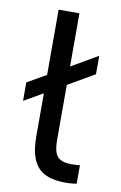

<svg xmlns="http://www.w3.org/2000/svg" viewBox="-82 -747 504 800"><g transform="rotate(10 170.0 -347.5)"><path d="M255 5Q213 5 183.5 -4.5Q154 -14 135.5 -35Q117 -56 108.5 -88Q100 -120 100 -165V-346L20 -300V-378L100 -424V-700H188V-475L300 -540V-462L188 -397V-165Q188 -113 205 -94Q222 -75 265 -75Q276 -75 284 -75.5Q292 -76 300 -77V1Q295 2 286.5 3Q278 4 269.5 4.5Q261 5 255 5Z"/></g></svg>

Font: Golos Text
Style: Regular
Weight: 400
Designer: A.Korolkova, Vitaly Kuzmin
Foundry: ParaType Ltd
Version: Version 2.004